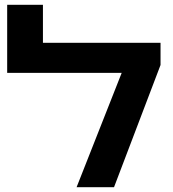

<svg xmlns="http://www.w3.org/2000/svg" viewBox="-20 -780 719 800"><path d="M299.1 0 487.1 -476.5H9.9V-760H158.9V-601.8H648.9V-509.2L455.1 0Z"/></svg>

Font: Noto Sans Hebrew
Style: Regular
Weight: 400
Designer: Monotype Design Team
Foundry: Monotype Imaging Inc.
Version: Version 2.003;January 10, 2023;FontCreator 14.0.0.2877 64-bi